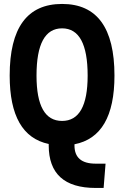

<svg xmlns="http://www.w3.org/2000/svg" viewBox="-20 -723 626 968"><path d="M462.4 224.6Q225.6 224.6 225.6 9.8V2.9Q28.8 -38.6 28.8 -341.8Q28.8 -703.1 293 -703.1Q557.1 -703.1 557.1 -341.8Q557.1 -34.7 355.5 4.4V10.7Q355.5 102.1 462.4 102.1H512.2L502.4 224.6ZM293 -113.3Q421.9 -113.3 421.9 -341.8Q421.9 -580.1 293 -580.1Q164.1 -580.1 164.1 -341.8Q164.1 -113.3 293 -113.3Z"/></svg>

Font: Cascadia Code PL
Style: Bold
Weight: 700
Monospace: yes
Designer: Aaron Bell
Foundry: Saja Typeworks
Version: Version 2404.023; ttfautohint (v1.8.4)